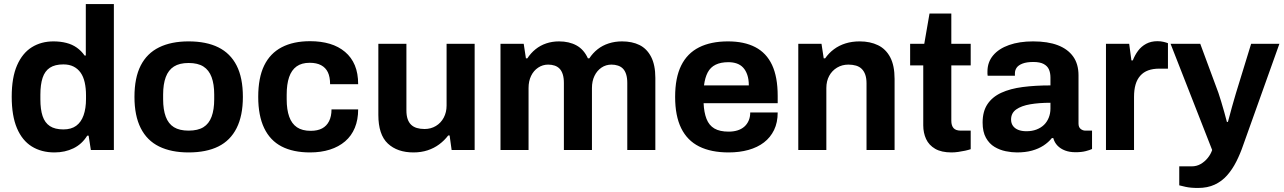

<svg xmlns="http://www.w3.org/2000/svg" viewBox="-20 -743 6361 951"><path d="M250 12Q185 12 137.5 -17.5Q90 -47 64 -108Q38 -169 38 -264Q38 -359 64.5 -419.5Q91 -480 137.5 -509Q184 -538 245 -538Q279 -538 308.5 -530.5Q338 -523 360.5 -507Q383 -491 399 -468H405V-723H544V0H430L419 -71H412Q386 -29 344 -8.5Q302 12 250 12ZM294 -102Q333 -102 357.5 -120Q382 -138 394 -172Q406 -206 406 -253V-271Q406 -306 399.5 -335Q393 -364 379 -383.5Q365 -403 344 -413.5Q323 -424 294 -424Q252 -424 227 -407.5Q202 -391 191 -357.5Q180 -324 180 -274V-251Q180 -201 191 -168Q202 -135 227 -118.5Q252 -102 294 -102Z M914 12Q828 12 768 -17.5Q708 -47 677 -108.5Q646 -170 646 -263Q646 -358 677 -418.5Q708 -479 768 -508.5Q828 -538 914 -538Q1002 -538 1061.5 -508.5Q1121 -479 1152 -418.5Q1183 -358 1183 -263Q1183 -170 1152 -108.5Q1121 -47 1061.5 -17.5Q1002 12 914 12ZM914 -96Q960 -96 987.5 -113Q1015 -130 1028 -165Q1041 -200 1041 -251V-275Q1041 -326 1028 -361Q1015 -396 987.5 -413.5Q960 -431 914 -431Q869 -431 841.5 -413.5Q814 -396 801 -361Q788 -326 788 -275V-251Q788 -200 801 -165Q814 -130 841.5 -113Q869 -96 914 -96Z M1516 12Q1432 12 1375 -17.5Q1318 -47 1288.5 -108.5Q1259 -170 1259 -263Q1259 -358 1288.5 -418.5Q1318 -479 1375.5 -509Q1433 -539 1516 -539Q1570 -539 1613.5 -526Q1657 -513 1689 -486Q1721 -459 1737.5 -419.5Q1754 -380 1754 -326H1615Q1615 -362 1604 -385Q1593 -408 1570.5 -420Q1548 -432 1514 -432Q1474 -432 1449 -414Q1424 -396 1412 -361Q1400 -326 1400 -274V-251Q1400 -200 1412.5 -165Q1425 -130 1451 -112.5Q1477 -95 1519 -95Q1553 -95 1575.5 -107Q1598 -119 1610 -143Q1622 -167 1622 -201H1754Q1754 -150 1737.5 -110Q1721 -70 1689.5 -43Q1658 -16 1614 -2Q1570 12 1516 12Z M2028 12Q1948 12 1901 -32Q1854 -76 1854 -174V-526H1993V-197Q1993 -171 1999 -153.5Q2005 -136 2016.5 -125Q2028 -114 2045 -109Q2062 -104 2083 -104Q2114 -104 2139 -119Q2164 -134 2178 -160.5Q2192 -187 2192 -220V-526H2331V0H2217L2207 -72H2200Q2181 -47 2155.5 -28Q2130 -9 2098 1.5Q2066 12 2028 12Z M2459 0V-526H2574L2585 -454H2592Q2609 -480 2632.5 -499Q2656 -518 2685.5 -528Q2715 -538 2749 -538Q2799 -538 2835.5 -518Q2872 -498 2892 -454H2899Q2916 -480 2940 -499Q2964 -518 2995 -528Q3026 -538 3061 -538Q3111 -538 3147.5 -520Q3184 -502 3205 -461.5Q3226 -421 3226 -357V0H3087V-332Q3087 -357 3081.5 -374.5Q3076 -392 3066 -402.5Q3056 -413 3041 -418Q3026 -423 3009 -423Q2981 -423 2959 -408Q2937 -393 2924.5 -367Q2912 -341 2912 -307V0H2773V-332Q2773 -357 2767.5 -374.5Q2762 -392 2752 -402.5Q2742 -413 2727.5 -418Q2713 -423 2695 -423Q2668 -423 2645.5 -408Q2623 -393 2610.5 -367Q2598 -341 2598 -307V0Z M3589 12Q3502 12 3443 -17.5Q3384 -47 3354 -108Q3324 -169 3324 -263Q3324 -358 3354 -418.5Q3384 -479 3442.5 -508.5Q3501 -538 3586 -538Q3666 -538 3721 -509.5Q3776 -481 3804 -421.5Q3832 -362 3832 -268V-232H3465Q3467 -186 3479.5 -154Q3492 -122 3518.5 -106.5Q3545 -91 3589 -91Q3613 -91 3632.5 -97Q3652 -103 3666 -115Q3680 -127 3688 -145Q3696 -163 3696 -186H3832Q3832 -136 3814 -99Q3796 -62 3764 -37.5Q3732 -13 3687.5 -0.5Q3643 12 3589 12ZM3467 -320H3689Q3689 -350 3681.5 -372Q3674 -394 3661 -408Q3648 -422 3629.5 -428.5Q3611 -435 3588 -435Q3550 -435 3524.5 -422.5Q3499 -410 3485.5 -384.5Q3472 -359 3467 -320Z M3934 0V-526H4049L4060 -454H4067Q4085 -480 4110.5 -499Q4136 -518 4168 -528Q4200 -538 4238 -538Q4290 -538 4329 -519Q4368 -500 4389.5 -459Q4411 -418 4411 -352V0H4272V-330Q4272 -355 4266 -372.5Q4260 -390 4248.5 -401.5Q4237 -413 4220 -418Q4203 -423 4182 -423Q4151 -423 4126 -408Q4101 -393 4087 -367Q4073 -341 4073 -307V0Z M4693 12Q4643 12 4612 -6Q4581 -24 4567 -54.5Q4553 -85 4553 -122V-419H4488V-526H4558L4584 -676H4692V-526H4788V-419H4692V-145Q4692 -121 4703 -108.5Q4714 -96 4739 -96H4788V-4Q4776 0 4760 3.5Q4744 7 4726 9.5Q4708 12 4693 12Z M5017 12Q4991 12 4961.5 6Q4932 0 4906 -15.5Q4880 -31 4863.5 -60.5Q4847 -90 4847 -136Q4847 -191 4871 -227Q4895 -263 4939.5 -283.5Q4984 -304 5046 -312Q5108 -320 5183 -320V-359Q5183 -382 5175.5 -399Q5168 -416 5149.5 -426Q5131 -436 5098 -436Q5065 -436 5044.5 -428Q5024 -420 5015.5 -407.5Q5007 -395 5007 -380V-368H4872Q4871 -373 4871 -377.5Q4871 -382 4871 -389Q4871 -435 4899 -468.5Q4927 -502 4978 -520Q5029 -538 5097 -538Q5170 -538 5219.5 -519Q5269 -500 5295.5 -463Q5322 -426 5322 -370V-131Q5322 -113 5332.5 -104.5Q5343 -96 5356 -96H5389V-5Q5379 0 5358 5.5Q5337 11 5307 11Q5278 11 5255.5 2.5Q5233 -6 5218 -21.5Q5203 -37 5197 -59H5190Q5173 -38 5148.5 -22Q5124 -6 5091.5 3Q5059 12 5017 12ZM5064 -93Q5092 -93 5114 -101.5Q5136 -110 5151 -124.5Q5166 -139 5174.5 -160Q5183 -181 5183 -205V-234Q5127 -234 5083 -226.5Q5039 -219 5013.5 -201Q4988 -183 4988 -151Q4988 -133 4997 -120Q5006 -107 5023 -100Q5040 -93 5064 -93Z M5458 0V-526H5573L5584 -444H5591Q5601 -470 5617 -491.5Q5633 -513 5657 -526Q5681 -539 5713 -539Q5730 -539 5744 -535.5Q5758 -532 5765 -529V-403H5722Q5691 -403 5667.5 -394.5Q5644 -386 5628 -368Q5612 -350 5604.5 -324Q5597 -298 5597 -263V0Z M5914 188Q5877 188 5852.5 182.5Q5828 177 5821 175V81H5882Q5907 81 5927 69.5Q5947 58 5962 39.5Q5977 21 5984 0L5778 -526H5925L6015 -283Q6021 -266 6028.5 -240.5Q6036 -215 6044 -187.5Q6052 -160 6057 -139H6062Q6066 -153 6071 -172Q6076 -191 6081.5 -211Q6087 -231 6092.5 -249.5Q6098 -268 6102 -282L6177 -526H6317L6138 -25Q6123 19 6103.5 57.5Q6084 96 6058 125.5Q6032 155 5996.5 171.5Q5961 188 5914 188Z"/></svg>

Font: Archivo SemiBold
Style: Bold
Weight: 700
Version: Version 2.001